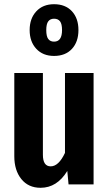

<svg xmlns="http://www.w3.org/2000/svg" viewBox="-20 -877 517 913"><path d="M425 0H306L300 -64Q251 16 173 16Q115 16 81.5 -25.5Q48 -67 48 -134V-530H184V-141Q184 -86 221 -86Q259 -86 289 -150V-530H425ZM353 -734Q353 -678 322 -644.5Q291 -611 237 -611Q184 -611 152.5 -645Q121 -679 121 -734Q121 -789 152.5 -823Q184 -857 237 -857Q291 -857 322 -823.5Q353 -790 353 -734ZM200 -734Q200 -704 209.5 -691.5Q219 -679 237 -679Q275 -679 275 -734Q275 -763 265.5 -775.5Q256 -788 237 -788Q219 -788 209.5 -775.5Q200 -763 200 -734Z"/></svg>

Font: Fira Sans Extra Condensed SemiBold
Style: Regular
Weight: 600
Width: 1
Designer: Carrois Corporate & Edenspiekermann AG
Foundry: Carrois Corporate GbR & Edenspiekermann AG
Version: Version 4.203